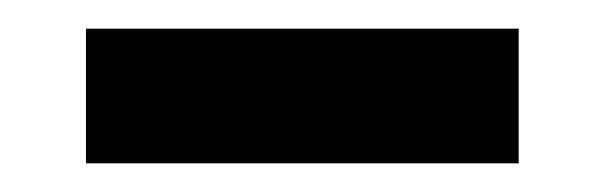

<svg xmlns="http://www.w3.org/2000/svg" viewBox="-20 -595 422 134"><path d="M40 -481V-575H342V-481Z"/></svg>

Font: Darker Grotesque Light Black
Style: Regular
Weight: 900
Version: Version 1.000;gftools[0.9.28]